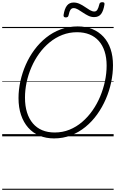

<svg xmlns="http://www.w3.org/2000/svg" viewBox="-20 -1244 1057 1752"><path d="M473 19Q400 19 340 -6Q280 -31 237.5 -79Q195 -127 172 -195Q149 -263 149 -349Q149 -425 166 -502.5Q183 -580 215 -653Q247 -726 294 -789.5Q341 -853 401 -901Q461 -949 533.5 -976Q606 -1003 689 -1003Q763 -1003 822.5 -978.5Q882 -954 924.5 -908Q967 -862 989 -796.5Q1011 -731 1011 -649Q1011 -573 994.5 -494Q978 -415 945.5 -340Q913 -265 866.5 -200Q820 -135 760 -86Q700 -37 628 -9Q556 19 473 19ZM479 -35Q551 -35 614 -60.5Q677 -86 730 -131.5Q783 -177 824.5 -236.5Q866 -296 894.5 -364.5Q923 -433 938 -504.5Q953 -576 953 -645Q953 -718 934.5 -775Q916 -832 881 -871Q846 -910 796 -930Q746 -950 683 -950Q612 -950 549 -925.5Q486 -901 432.5 -857Q379 -813 337.5 -755.5Q296 -698 267 -631Q238 -564 223 -493.5Q208 -423 208 -353Q208 -277 226.5 -218Q245 -159 280 -118Q315 -77 365 -56Q415 -35 479 -35ZM580 -1085Q558 -1085 560 -1107Q569 -1165 591 -1193Q613 -1221 652 -1221Q680 -1221 706 -1209Q732 -1197 755.5 -1180.5Q779 -1164 800.5 -1151.5Q822 -1139 841 -1139Q858 -1139 868 -1154.5Q878 -1170 886 -1203Q889 -1224 913 -1224Q926 -1224 930.5 -1219Q935 -1214 933 -1202Q924 -1145 902.5 -1116.5Q881 -1088 839 -1088Q811 -1088 785.5 -1100.5Q760 -1113 736.5 -1129Q713 -1145 692 -1157.5Q671 -1170 651 -1170Q634 -1170 623.5 -1155Q613 -1140 606 -1106Q604 -1095 598 -1090Q592 -1085 580 -1085ZM0 478H1017V488H0ZM0 -20H1017V0H0ZM0 -505H1017V-500H0ZM0 -998H1017V-988H0Z"/></svg>

Font: Playwrite AU SA Guides
Style: Regular
Weight: 400
Designer: Veronika Burian, José Scaglione
Foundry: TypeTogether
Version: Version 1.003